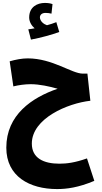

<svg xmlns="http://www.w3.org/2000/svg" viewBox="-20 -1018 697 1309"><path d="M191 -748C261 -761 335 -782 384 -800L364 -867C344 -859 323 -852 300 -846C279 -853 253 -872 252 -900C253 -918 266 -930 291 -930C305 -930 319 -928 331 -925L338 -990C325 -995 307 -998 286 -998C234 -998 179 -971 179 -899C179 -869 196 -842 216 -825C205 -823 191 -820 173 -818ZM369 271C434 271 514 261 623 215L573 62C491 91 435 98 385 98C277 98 197 60 197 -39C197 -211 442 -314 596 -331L576 -516H545C469 -516 339 -620 169 -620C130 -620 88 -612 46 -600L71 -429C107 -438 151 -444 189 -444C249 -444 317 -429 373 -413C198 -353 23 -235 23 -11C23 185 182 271 369 271Z"/></svg>

Font: Noto Sans Arabic UI Cn Bk
Style: Regular
Weight: 900
Width: 3
Designer: Monotype Design Team, Nadine Chahine and Nizar Qandah
Foundry: Monotype Imaging Inc.
Version: Version 2.010